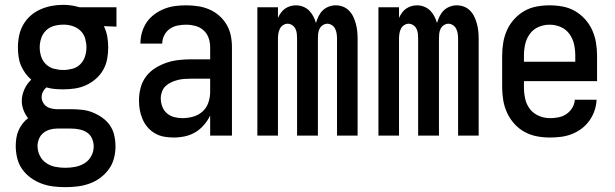

<svg xmlns="http://www.w3.org/2000/svg" viewBox="-20 -560 2540 793"><path d="M250 213Q225 213 200 210Q175 207 151 198Q127 189 106.5 174Q86 159 71.5 138.5Q57 118 51 93Q45 68 45 43Q45 27 47.5 10.5Q50 -6 56.5 -21Q63 -36 73 -49Q83 -62 96 -72Q84 -87 77 -105.5Q70 -124 70 -143Q70 -167 80.5 -190.5Q91 -214 109 -231Q95 -243 84 -258.5Q73 -274 66 -291Q59 -308 56.5 -327Q54 -346 54 -364Q54 -389 59 -413Q64 -437 76 -458Q88 -479 106 -495Q124 -511 146.5 -521Q169 -531 192.5 -535.5Q216 -540 241 -540Q256 -540 271.5 -538Q287 -536 301 -532L309 -530H461V-450L409 -452Q419 -432 423 -409.5Q427 -387 427 -364Q427 -340 422.5 -316Q418 -292 406 -271Q394 -250 375.5 -234Q357 -218 335 -208Q313 -198 289 -194.5Q265 -191 241 -191Q223 -191 206 -192.5Q189 -194 172 -199Q163 -192 157.5 -181.5Q152 -171 152 -159Q152 -148 157 -138Q162 -128 170.5 -121.5Q179 -115 190 -112.5Q201 -110 212 -109Q212 -109 213 -109Q214 -109 215 -109Q218 -109 220.5 -109Q223 -109 226 -109H274Q297 -109 319.5 -106.5Q342 -104 363 -95.5Q384 -87 403 -73.5Q422 -60 434.5 -41.5Q447 -23 452 -0.5Q457 22 457 45Q457 70 450.5 94.5Q444 119 429 139.5Q414 160 393.5 175Q373 190 349 198.5Q325 207 300 210Q275 213 250 213ZM241 -271Q260 -271 279 -276Q298 -281 311.5 -294.5Q325 -308 331 -326.5Q337 -345 337 -364Q337 -382 332 -400Q327 -418 314.5 -431Q302 -444 285 -450.5Q268 -457 250 -458H241Q240 -458 240 -458Q240 -458 239 -458Q220 -458 201.5 -452.5Q183 -447 169.5 -433.5Q156 -420 150 -401.5Q144 -383 144 -364Q144 -345 150 -326.5Q156 -308 170 -294.5Q184 -281 203 -276Q222 -271 241 -271ZM250 133Q271 133 291.5 129Q312 125 329.5 114Q347 103 357 84.5Q367 66 367 45Q367 28 360 12Q353 -4 339 -13Q325 -22 308 -25.5Q291 -29 274 -29H226Q223 -29 220.5 -29Q218 -29 215 -29Q200 -29 185 -24.5Q170 -20 158.5 -10.5Q147 -1 141 13.5Q135 28 135 43Q135 64 144.5 83Q154 102 171 113.5Q188 125 208.5 129Q229 133 250 133Z M697 8Q677 8 657.5 4.5Q638 1 620.5 -9Q603 -19 590 -34Q577 -49 569 -67.5Q561 -86 557.5 -105.5Q554 -125 554 -145Q554 -171 560.5 -196.5Q567 -222 582.5 -243Q598 -264 620 -278Q642 -292 666.5 -300.5Q691 -309 717 -312Q743 -315 769 -315H848V-365Q848 -385 841.5 -403.5Q835 -422 820.5 -435Q806 -448 787 -453Q768 -458 749 -458Q731 -458 713.5 -454.5Q696 -451 681.5 -441Q667 -431 658.5 -414.5Q650 -398 650 -380Q650 -380 650 -380Q650 -380 650 -380H560Q560 -380 560 -380.5Q560 -381 560 -381Q560 -404 566.5 -426.5Q573 -449 586 -468Q599 -487 618 -501Q637 -515 658.5 -523.5Q680 -532 702.5 -535Q725 -538 749 -538Q773 -538 797 -534.5Q821 -531 843.5 -521.5Q866 -512 884.5 -496Q903 -480 915.5 -459Q928 -438 933 -414Q938 -390 938 -365V0H848V-83Q838 -62 822.5 -44Q807 -26 787 -14Q767 -2 744 3Q721 8 697 8ZM733 -72Q755 -72 777 -78Q799 -84 816 -99Q833 -114 840.5 -136Q848 -158 848 -180V-235H769Q755 -235 741 -234Q727 -233 713.5 -229.5Q700 -226 687 -220Q674 -214 664 -204.5Q654 -195 649 -181.5Q644 -168 644 -154Q644 -137 650 -120.5Q656 -104 669 -92.5Q682 -81 699 -76.5Q716 -72 733 -72Z M1043 0V-530H1128V-486Q1133 -497 1140 -507Q1147 -517 1157 -524Q1167 -531 1178.5 -534.5Q1190 -538 1202 -538Q1202 -538 1202 -538Q1202 -538 1202 -538Q1217 -538 1231.5 -532.5Q1246 -527 1256.5 -516.5Q1267 -506 1274 -492.5Q1281 -479 1285 -465Q1289 -479 1295.5 -492.5Q1302 -506 1312.5 -516.5Q1323 -527 1337.5 -532.5Q1352 -538 1366 -538Q1382 -538 1396.5 -532.5Q1411 -527 1422 -515.5Q1433 -504 1439.5 -490Q1446 -476 1450 -461Q1454 -446 1455.5 -430.5Q1457 -415 1457 -400V0H1372V-400Q1372 -410 1370.5 -420.5Q1369 -431 1364.5 -440.5Q1360 -450 1351 -456Q1342 -462 1332 -462Q1322 -462 1313 -456Q1304 -450 1299.5 -440.5Q1295 -431 1294 -420.5Q1293 -410 1293 -400V0H1207V-400Q1207 -410 1206 -420.5Q1205 -431 1200.5 -440.5Q1196 -450 1187 -456Q1178 -462 1168 -462Q1158 -462 1149 -456Q1140 -450 1135.5 -440.5Q1131 -431 1129.5 -420.5Q1128 -410 1128 -400V0Z M1543 0V-530H1628V-486Q1633 -497 1640 -507Q1647 -517 1657 -524Q1667 -531 1678.5 -534.5Q1690 -538 1702 -538Q1702 -538 1702 -538Q1702 -538 1702 -538Q1717 -538 1731.5 -532.5Q1746 -527 1756.5 -516.5Q1767 -506 1774 -492.5Q1781 -479 1785 -465Q1789 -479 1795.5 -492.5Q1802 -506 1812.5 -516.5Q1823 -527 1837.5 -532.5Q1852 -538 1866 -538Q1882 -538 1896.5 -532.5Q1911 -527 1922 -515.5Q1933 -504 1939.5 -490Q1946 -476 1950 -461Q1954 -446 1955.5 -430.5Q1957 -415 1957 -400V0H1872V-400Q1872 -410 1870.5 -420.5Q1869 -431 1864.5 -440.5Q1860 -450 1851 -456Q1842 -462 1832 -462Q1822 -462 1813 -456Q1804 -450 1799.5 -440.5Q1795 -431 1794 -420.5Q1793 -410 1793 -400V0H1707V-400Q1707 -410 1706 -420.5Q1705 -431 1700.5 -440.5Q1696 -450 1687 -456Q1678 -462 1668 -462Q1658 -462 1649 -456Q1640 -450 1635.5 -440.5Q1631 -431 1629.5 -420.5Q1628 -410 1628 -400V0Z M2252 8Q2224 8 2197.5 3Q2171 -2 2147 -15Q2123 -28 2104.5 -48.5Q2086 -69 2074.5 -94Q2063 -119 2058.5 -146Q2054 -173 2054 -200V-330Q2054 -357 2058.5 -384Q2063 -411 2074 -435.5Q2085 -460 2103.5 -480.5Q2122 -501 2145.5 -514.5Q2169 -528 2196 -533Q2223 -538 2250 -538Q2277 -538 2304 -533Q2331 -528 2354.5 -514.5Q2378 -501 2396.5 -480.5Q2415 -460 2426 -435.5Q2437 -411 2441.5 -384Q2446 -357 2446 -330V-225H2144V-200Q2144 -176 2149 -152.5Q2154 -129 2168.5 -110Q2183 -91 2205.5 -81.5Q2228 -72 2252 -72Q2269 -72 2287 -75.5Q2305 -79 2319.5 -89Q2334 -99 2343.5 -114.5Q2353 -130 2354 -148H2444Q2443 -125 2435.5 -103Q2428 -81 2414.5 -62Q2401 -43 2382.5 -29Q2364 -15 2342.5 -6.5Q2321 2 2298 5Q2275 8 2252 8ZM2144 -305H2356V-330Q2356 -354 2351 -377Q2346 -400 2332 -419.5Q2318 -439 2296 -448.5Q2274 -458 2250 -458Q2226 -458 2204 -448.5Q2182 -439 2168 -419.5Q2154 -400 2149 -377Q2144 -354 2144 -330Z"/></svg>

Font: iosevka_custom_sans_ss08 Md
Style: Regular
Weight: 500
Designer: Belleve Invis
Foundry: Belleve Invis
Version: Version 10.3.0; ttfautohint (v1.8.3)